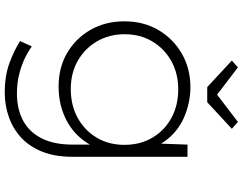

<svg xmlns="http://www.w3.org/2000/svg" viewBox="-124 -642 997 788"><g transform="rotate(90 374.0 -248.5)"><path d="M361 230Q291 230 238.5 210.5Q186 191 149 167L171 119Q193 135 221.5 148.5Q250 162 286 171Q322 180 364 180Q427 180 474 155.5Q521 131 547.5 80Q574 29 574 -49V-139L589 -151Q570 -103 534 -67Q498 -31 447 -11Q396 9 335 9Q258 9 198 -26Q138 -61 103 -122Q68 -183 68 -261Q68 -340 104 -401Q140 -462 201 -497Q262 -532 339 -532Q372 -532 405 -524.5Q438 -517 466.5 -504Q495 -491 519 -471Q543 -451 561 -425.5Q579 -400 590 -369L569 -382L574 -520H624V-48Q624 23 603.5 75Q583 127 547 161Q511 195 462.5 212.5Q414 230 361 230ZM346 -41Q413 -41 464.5 -69.5Q516 -98 545.5 -147.5Q575 -197 575 -261Q575 -326 545.5 -376Q516 -426 464.5 -454Q413 -482 347 -482Q282 -482 231 -453.5Q180 -425 150.5 -375.5Q121 -326 121 -262Q121 -199 150 -149Q179 -99 229.5 -70Q280 -41 346 -41ZM338 -601 229 -702 257 -727 384 -630H354L481 -727L509 -702L400 -601Z"/></g></svg>

Font: Lexend Exa ExtraLight
Style: Regular
Weight: 250
Designer: Bonnie Shaver-Troup, Thomas Jockin
Foundry: Lexend
Version: Version 1.007